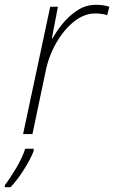

<svg xmlns="http://www.w3.org/2000/svg" viewBox="-67 -558 475 799"><path d="M29 0 142 -530H174L149 -399H152Q168 -428 194 -460Q220 -492 255 -515Q290 -538 332 -538Q364 -538 388 -530L379 -495Q369 -498 357 -500Q345 -502 329 -502Q284 -502 242 -469Q200 -436 168 -381Q136 -326 123 -262L68 0ZM-47 221V213Q-25 184 0 142Q25 100 38 61H73V71Q59 106 32.5 148Q6 190 -23 221Z"/></svg>

Font: Noto Sans Disp ExtLt
Style: Italic
Weight: 200
Italic angle: -12°
Designer: Monotype Design Team
Foundry: Monotype Imaging Inc.
Version: Version 2.000;GOOG;noto-source:20170915:90ef993387c0